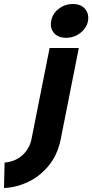

<svg xmlns="http://www.w3.org/2000/svg" viewBox="-129 -740 461 960"><path d="M28 -42Q18 4 -17 36Q-52 68 -106 73L-109 200Q-49 198 10 170.5Q69 143 113.5 89.5Q158 36 174 -41L265 -500H119ZM202 -551Q161 -551 140.5 -575.5Q120 -600 127 -635Q133 -671 164 -695.5Q195 -720 235 -720Q276 -720 296.5 -695.5Q317 -671 311 -635Q304 -600 273 -575.5Q242 -551 202 -551Z"/></svg>

Font: Albert Sans ExtraBold
Style: Italic
Weight: 800
Italic angle: -11.25°
Designer: Andreas Rasmussen
Foundry: a.Foundry
Version: Version 1.025